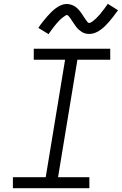

<svg xmlns="http://www.w3.org/2000/svg" viewBox="-20 -992 642 1012"><path d="M48 0V-58H221L323 -677H158V-735H561V-677H388L286 -58H451V0ZM236 -812 182 -845Q194 -863 206 -878Q218 -893 228.5 -905Q239 -917 249 -927Q259 -937 272.5 -947.5Q286 -958 301.5 -964.5Q317 -971 333 -971Q338 -971 343.5 -970Q349 -969 354 -967.5Q359 -966 363.5 -964Q368 -962 372.5 -959.5Q377 -957 380.5 -954Q384 -951 388 -947.5Q392 -944 395.5 -940Q399 -936 402 -932Q405 -928 408 -924Q411 -920 413.5 -916Q416 -912 419 -907.5Q422 -903 425 -898.5Q428 -894 431 -889.5Q434 -885 436.5 -882Q439 -879 442 -875Q445 -871 450 -871Q454 -871 457.5 -873Q461 -875 464.5 -877Q468 -879 471.5 -882Q475 -885 479.5 -889Q484 -893 485.5 -894Q487 -895 489 -897.5Q491 -900 493.5 -902.5Q496 -905 499 -908Q502 -911 504.5 -914Q507 -917 510 -920.5Q513 -924 515.5 -928Q518 -932 521.5 -935.5Q525 -939 528 -943.5Q531 -948 534.5 -952.5Q538 -957 541 -961.5Q544 -966 548 -972L602 -938Q589 -920 577.5 -905Q566 -890 555.5 -878Q545 -866 535 -856Q525 -846 511 -835.5Q497 -825 481.5 -819Q466 -813 451 -813Q440 -813 430 -815.5Q420 -818 411.5 -823.5Q403 -829 395.5 -835.5Q388 -842 382 -850Q376 -858 371 -865.5Q366 -873 359.5 -882.5Q353 -892 348.5 -899Q344 -906 336 -912Q335 -912 334.5 -912.5Q334 -913 333 -913Q330 -913 326 -910.5Q322 -908 319 -906Q316 -904 312 -901Q308 -898 303.5 -894Q299 -890 298 -889Q297 -888 294.5 -885.5Q292 -883 289.5 -880.5Q287 -878 284.5 -875Q282 -872 279 -869Q276 -866 273.5 -862.5Q271 -859 268 -855.5Q265 -852 262 -848Q259 -844 255.5 -839.5Q252 -835 249 -830.5Q246 -826 242.5 -821.5Q239 -817 236 -812Z"/></svg>

Font: Iosevka SS04 Lt Ex Obl
Style: Regular
Weight: 300
Width: 7
Italic angle: -9°
Monospace: yes
Designer: Belleve Invis
Foundry: Belleve Invis
Version: Version 19.0.0; ttfautohint (v1.8.4)